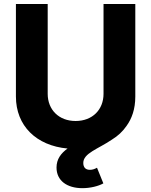

<svg xmlns="http://www.w3.org/2000/svg" viewBox="-20 -748 769 977"><path d="M399.4 209.5C439.5 209.5 481 199.2 505.9 185.1L473.6 105.5C462.4 111.8 451.2 116.2 437.5 116.2C415 116.2 403.8 103 403.8 81.1C403.8 31.7 479 10.3 548.8 -37.1C579.6 -55.7 605 -79.6 624 -107.4C650.4 -144 668.5 -191.9 668.5 -256.8V-727.5H506.8V-270.5C506.8 -189.9 450.2 -132.3 364.7 -132.3C279.3 -132.3 222.7 -189.9 222.7 -270.5V-727.5H61V-256.8C61 -108.4 164.1 -6.8 323.7 7.8C290 32.2 267.6 62 267.6 104.5C267.6 170.9 320.3 209.5 399.4 209.5Z"/></svg>

Font: Raveo
Style: Bold
Weight: 700
Designer: Jakub Foglar, Rasmus Andersson (Inter)
Foundry: Jakubfoglar.com
Version: Version 1.100;Glyphs 3.2.3 (3260)